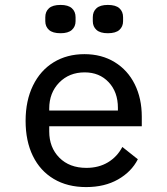

<svg xmlns="http://www.w3.org/2000/svg" viewBox="-20 -748 680 780"><path d="M84 -257Q84 -339 114 -400.5Q144 -462 198 -495Q252 -528 323 -528Q393 -528 446 -495.5Q499 -463 527.5 -405.5Q556 -348 556 -274V-235H180V-214Q180 -149 221 -107.5Q262 -66 331 -66Q381 -66 418.5 -88.5Q456 -111 477 -151L540 -101Q514 -50 459.5 -19Q405 12 330 12Q254 12 198.5 -21Q143 -54 113.5 -114.5Q84 -175 84 -257ZM459 -299V-310Q459 -374 421.5 -414Q384 -454 324 -454Q261 -454 220.5 -412.5Q180 -371 180 -307V-299ZM164 -662V-678Q164 -701 179 -714.5Q194 -728 226 -728Q257 -728 272 -714.5Q287 -701 287 -678V-662Q287 -640 272 -626.5Q257 -613 226 -613Q194 -613 179 -626.5Q164 -640 164 -662ZM357 -678Q357 -701 372 -714.5Q387 -728 418 -728Q450 -728 465 -714.5Q480 -701 480 -678V-662Q480 -640 465 -626.5Q450 -613 418 -613Q387 -613 372 -626.5Q357 -640 357 -662Z"/></svg>

Font: Writer
Style: Regular
Weight: 400
Monospace: yes
Designer: Mike Abbink, Paul van der Laan, Pieter van Rosmalen
Foundry: Bold Monday
Version: Version 2.001 2020